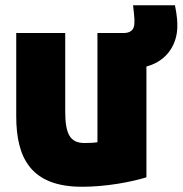

<svg xmlns="http://www.w3.org/2000/svg" viewBox="-20 -676 697 733"><path d="M539 -422V1C480 19 385 37 293 37C98 37 42 -73 42 -232V-550H229V-251C229 -165 247 -130 303 -130C321 -130 340 -131 352 -133V-550H455C479 -551 493 -563 493 -588C493 -604 495 -594 488 -656H648C657 -610 657 -592 657 -576C657 -514 624 -445 539 -422Z"/></svg>

Font: Repo Black
Style: Regular
Weight: 900
Designer: Stefan Peev
Foundry: Context Ltd
Version: Version 1.502